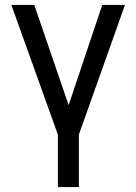

<svg xmlns="http://www.w3.org/2000/svg" viewBox="-20 -550 546 769"><path d="M117.2 -530.3 254.9 -128.9 389.6 -530.3H480.5L295.9 -10.7V199.2H211.9V-10.7L25.4 -530.3Z"/></svg>

Font: Pretendard GOV
Style: Regular
Weight: 400
Designer: Base glyphs from Inter by Rasmus Andersson; Hangeul glyphs from Noto Sans CJK(Source Han Sans) by Jang Soo-young and Kan
Foundry: Kil Hyung-jin
Version: Version 1.309